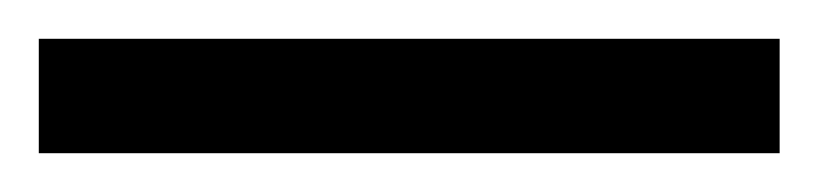

<svg xmlns="http://www.w3.org/2000/svg" viewBox="-25 -839 422 99"><path d="M-5 -760V-819H377V-760Z"/></svg>

Font: Noto Serif Thai ExtraCondensed
Style: Bold
Weight: 700
Width: 2
Designer: Monotype Design Team
Foundry: Monotype Imaging Inc.
Version: Version 2.002; ttfautohint (v1.8.4.7-5d5b)